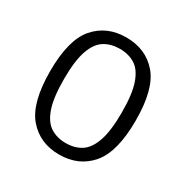

<svg xmlns="http://www.w3.org/2000/svg" viewBox="-113 -841 617 638"><g transform="rotate(30 195.0 -521.5)"><path d="M195 -297.5Q120.5 -297.5 75.8 -349.8Q31 -402 31 -523Q31 -643.5 75.8 -695Q120.5 -746.5 195 -746.5Q270 -746.5 314.8 -694.8Q359.5 -643 359.5 -523Q359.5 -402.5 314.8 -350Q270 -297.5 195 -297.5ZM195 -341.5Q229 -341.5 253.8 -357.2Q278.5 -373 292.2 -412.5Q306 -452 306 -523Q306 -594 292.2 -633Q278.5 -672 253.8 -687.5Q229 -703 195 -703Q161.5 -703 136.5 -687.5Q111.5 -672 97.8 -633Q84 -594 84 -523Q84 -452 97.8 -412.5Q111.5 -373 136.5 -357.2Q161.5 -341.5 195 -341.5Z"/></g></svg>

Font: Encode Sans Condensed Light
Style: Regular
Weight: 300
Width: 3
Designer: Multiple Designers
Foundry: Impallari Type
Version: Version 3.000; ttfautohint (v1.8.3) -l 8 -r 50 -G 200 -x 14 